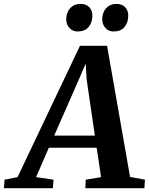

<svg xmlns="http://www.w3.org/2000/svg" viewBox="-94 -986 779 1006"><path d="M-73.5 0 -70 -44.5 -2 -58 325 -746H467L587.5 -59L665.5 -44.5L662.5 0H353L355.5 -44.5L435.5 -58L412.5 -212H162L95 -58L186.5 -44.5L183 0ZM190 -275.5H403L360 -570L355 -653L322 -576ZM312.5 -821Q286.5 -821 269.5 -839.8Q252.5 -858.5 253 -886Q254 -922 274.2 -943.8Q294.5 -965.5 327.5 -965.5Q358.5 -965.5 374.5 -947.5Q390.5 -929.5 390 -903Q389.5 -867 369.8 -844Q350 -821 312.5 -821ZM500.5 -821Q474.5 -821 458 -839.8Q441.5 -858.5 441.5 -886Q442.5 -922 462.8 -943.8Q483 -965.5 515.5 -965.5Q546.5 -965.5 562.5 -947.5Q578.5 -929.5 578 -903Q577.5 -867 557.8 -844Q538 -821 500.5 -821Z"/></svg>

Font: Merriweather 28pt
Style: Bold Italic
Weight: 700
Italic angle: -7.8°
Version: Version 2.101